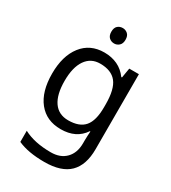

<svg xmlns="http://www.w3.org/2000/svg" viewBox="-230 -853 1076 1208"><g transform="rotate(30 307.5 -248.5)"><path d="M275 -546Q328 -546 370.5 -526Q413 -506 443 -465H448L460 -536H530V9Q530 124 471.5 182Q413 240 290 240Q172 240 97 206V125Q176 167 295 167Q364 167 403.5 126.5Q443 86 443 16V-5Q443 -17 444 -39.5Q445 -62 446 -71H442Q388 10 276 10Q172 10 113.5 -63Q55 -136 55 -267Q55 -395 113.5 -470.5Q172 -546 275 -546ZM287 -472Q220 -472 183 -418.5Q146 -365 146 -266Q146 -167 182.5 -114.5Q219 -62 289 -62Q370 -62 407 -105.5Q444 -149 444 -246V-267Q444 -377 406 -424.5Q368 -472 287 -472ZM298 -737Q318 -737 333.5 -723.5Q349 -710 349 -681Q349 -653 333.5 -639Q318 -625 298 -625Q276 -625 261 -639Q246 -653 246 -681Q246 -710 261 -723.5Q276 -737 298 -737Z"/></g></svg>

Font: Noto Sans Ethiopic
Style: Regular
Weight: 400
Designer: Monotype Design Team
Foundry: Monotype Imaging Inc.
Version: Version 2.102; ttfautohint (v1.8.4.7-5d5b)